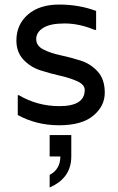

<svg xmlns="http://www.w3.org/2000/svg" viewBox="-20 -540 520 843"><path d="M58 -35V-122H63Q144 -74 241 -74Q352 -74 352 -145Q352 -168 321 -182.5Q290 -197 246 -207Q202 -217 158 -231Q114 -245 83 -278Q52 -311 52 -362Q52 -432 102.5 -476Q153 -520 240 -520Q327 -520 402 -492V-409H395Q328 -437 264 -437Q200 -437 169.5 -417.5Q139 -398 139 -368.5Q139 -339 170 -323Q201 -307 245.5 -297.5Q290 -288 334 -274Q378 -260 409 -226Q440 -192 440 -133Q440 -74 389.5 -32Q339 10 239.5 10Q140 10 58 -35ZM198 53H293V147Q293 242 198 283V228Q245 203 245 147H198Z"/></svg>

Font: Varela
Style: Regular
Weight: 400
Designer: Joe Prince
Foundry: Joe Prince
Version: Version 1.000